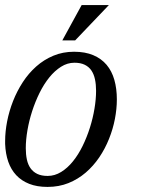

<svg xmlns="http://www.w3.org/2000/svg" viewBox="-20 -736 574 767"><path d="M0.5 -172.4Q0.5 -210 8.5 -251.2Q16.6 -292.5 32.2 -332.3Q47.9 -372.1 71 -407.7Q94.2 -443.4 124.8 -470.5Q155.3 -497.6 193.1 -513.4Q231 -529.3 275.9 -529.3Q320.3 -529.3 352.5 -515.6Q384.8 -502 405.8 -477.1Q426.8 -452.1 436.8 -417Q446.8 -381.8 446.8 -338.9Q446.8 -301.3 439 -260.7Q431.2 -220.2 415.5 -181.2Q399.9 -142.1 376.5 -107.4Q353 -72.8 322.3 -46.4Q291.5 -20 253.4 -4.6Q215.3 10.7 169.9 10.7Q127.9 10.7 96.9 -1.5Q65.9 -13.7 44.9 -36.1Q23.9 -58.6 12.9 -90.3Q2 -122.1 0.5 -161.1ZM277.3 -485.4Q249 -485.4 223.6 -469.2Q198.2 -453.1 176.8 -426.5Q155.3 -399.9 137.9 -364.7Q120.6 -329.6 108.4 -291.7Q96.2 -253.9 89.6 -215.6Q83 -177.2 83 -144Q83 -119.1 87.4 -98.6Q91.8 -78.1 102.1 -63.7Q112.3 -49.3 128.9 -41.3Q145.5 -33.2 170.4 -33.2Q198.7 -33.2 224.4 -49.1Q250 -64.9 271.5 -91.6Q293 -118.2 310.1 -153.1Q327.1 -188 339.1 -225.8Q351.1 -263.7 357.4 -301.8Q363.8 -339.8 363.8 -373.5Q363.8 -398.4 359.4 -419.2Q355 -439.9 345 -454.6Q335 -469.2 318.4 -477.3Q301.8 -485.4 277.3 -485.4ZM306.2 -715.8H415L280.3 -574.7H229Z"/></svg>

Font: Arian AMU Serif
Style: Italic
Weight: 400
Italic angle: -15°
Designer: Ruben Hakobyan (Tarumian)
Foundry: Ruben Hakobyan (Tarumian)
Version: Version 1.002